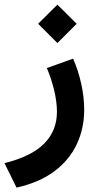

<svg xmlns="http://www.w3.org/2000/svg" viewBox="-53 -560 420 847"><path d="M115.2 -455.1 200.2 -539.6 285.2 -455.1 200.2 -370.1ZM269.5 -301.3Q292.5 -248.5 305.4 -190.2Q318.4 -131.8 318.4 -74.7Q318.4 5.4 286.4 74.7Q254.4 144 188.5 194.3Q122.6 244.6 20 267.6L-33.2 159.7Q85.4 130.4 141.8 73.5Q198.2 16.6 198.2 -66.9Q198.2 -110.8 185.8 -162.1Q173.3 -213.4 153.8 -259.8Z"/></svg>

Font: Vazir WOL
Style: Bold-WOL
Weight: 700
Designer: Saber Rastikerdar
Foundry: Saber Rastikerdar
Version: Version 30.0.0